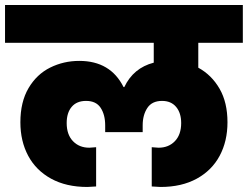

<svg xmlns="http://www.w3.org/2000/svg" viewBox="-34 -760 985 763"><path d="M754 -590V-491Q807 -462 838.5 -407.5Q870 -353 870 -274Q870 -199 839 -141Q808 -83 748 -50Q688 -17 604 -17L569 -19V-175L596 -173Q636 -173 661 -199Q686 -225 686 -271Q686 -311 666 -335Q646 -359 610 -359Q570 -359 551.5 -331Q533 -303 533 -262V-235H384V-262Q384 -304 366 -331.5Q348 -359 308 -359Q271 -359 251 -335.5Q231 -312 231 -271Q231 -225 256 -199Q281 -173 321 -173L348 -175V-19L313 -17Q229 -17 169 -50Q109 -83 78 -141Q47 -199 47 -274Q47 -355 79.5 -410Q112 -465 165.5 -491.5Q219 -518 281 -518Q405 -518 457 -414H460Q496 -490 577 -511V-590H-14V-740H931V-590Z"/></svg>

Font: Fz Poppins ExtBd
Style: Regular
Weight: 800
Designer: Ninad Kale (Devanagari), Jonny Pinhorn (Latin)
Foundry: Indian Type Foundry
Version: Vit hóa bi Vntype.Com & FontZin.Com